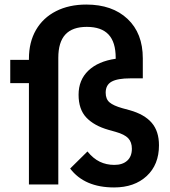

<svg xmlns="http://www.w3.org/2000/svg" viewBox="-20 -810 747 843"><path d="M288 -70 364 -145Q389 -114 418 -100Q447 -86 482 -86Q518 -86 538.5 -104.5Q559 -123 559 -157Q559 -186 543 -203Q527 -220 488 -231L456 -240Q393 -258 359 -294Q325 -330 325 -394Q325 -459 368 -500Q411 -541 488 -552V-556Q488 -625 456.5 -658.5Q425 -692 361 -692Q298 -692 267 -658.5Q236 -625 236 -556V0H107V-445H25V-547H107V-552Q107 -625 138 -678.5Q169 -732 226 -761Q283 -790 359 -790Q473 -790 540 -727Q607 -664 607 -554V-466H553Q496 -466 470 -451.5Q444 -437 444 -403Q444 -375 461 -360.5Q478 -346 517 -335L550 -326Q614 -308 646 -271Q678 -234 678 -172Q678 -87 624 -37Q570 13 481 13Q351 13 288 -70Z"/></svg>

Font: IBM Plex Sans JP SemiBold
Style: Regular
Weight: 600
Designer: Mike Abbink; Paul van der Laan; Pieter van Rosmalen; Wujin Sim; Yejin Wi; Jinhee Kim; Boomi Park; Yona Kim; Kichan Ma
Foundry: Sandoll Inc.
Version: Version 1.001